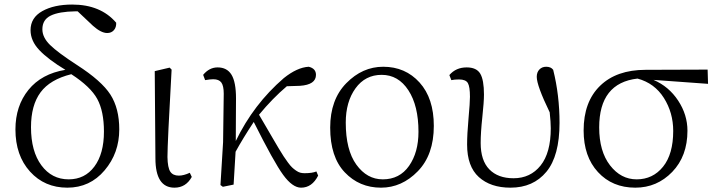

<svg xmlns="http://www.w3.org/2000/svg" viewBox="-20 -823 3199 856"><path d="M286.1 -23.4Q358.4 -23.4 400.9 -80.6Q443.4 -137.7 443.4 -236.3Q443.4 -327.1 413.6 -381.8Q383.8 -436.5 297.9 -492.2Q203.1 -468.8 160.6 -411.1Q118.2 -353.5 118.2 -255.9Q118.2 -148.4 164.6 -85.9Q210.9 -23.4 286.1 -23.4ZM326.2 -772.5H316.4Q243.2 -771.5 206.1 -753.4Q168.9 -735.4 168.9 -692.4Q168.9 -656.2 203.1 -622.6Q237.3 -588.9 323.2 -533.2Q432.6 -462.9 472.2 -401.4Q511.7 -339.8 511.7 -246.1Q511.7 -140.6 446.3 -63.5Q380.9 13.7 280.3 13.7Q178.7 13.7 113.8 -58.1Q48.8 -129.9 48.8 -246.1Q48.8 -350.6 106.9 -422.4Q165 -494.1 271.5 -511.7Q195.3 -557.6 155.8 -599.1Q116.2 -640.6 116.2 -688.5Q116.2 -744.1 168.5 -773.4Q220.7 -802.7 301.8 -802.7Q428.7 -802.7 498 -721.7Q499 -701.2 487.8 -688.5Q476.6 -675.8 458 -675.8Q430.7 -675.8 394.5 -708Z M757.8 13.7Q672.9 13.7 672.9 -117.2L669.9 -505.9L736.3 -521.5L745.1 -512.7Q726.6 -184.6 726.6 -123Q727.5 -75.2 739.3 -57.6Q751 -40 777.3 -40Q798.8 -40 826.2 -52.7L835 -34.2Q808.6 13.7 757.8 13.7Z M1390.6 -58.6 1398.4 -40Q1371.1 13.7 1322.3 13.7Q1284.2 13.7 1242.7 -43Q1201.2 -99.6 1111.3 -279.3Q1063.5 -207 1030.3 -146.5Q1029.3 -123 1021.5 0L973.6 9.8L962.9 2L974.6 -189.5L977.5 -405.3Q977.5 -440.4 966.8 -455.1Q956.1 -469.7 930.7 -469.7Q918 -469.7 894.5 -465.8L885.7 -489.3Q913.1 -522.5 950.2 -522.5Q992.2 -522.5 1012.2 -489.7Q1032.2 -457 1032.2 -383.8Q1032.2 -373 1031.7 -298.8Q1031.2 -224.6 1031.2 -194.3Q1110.4 -358.4 1245.1 -474.6Q1304.7 -522.5 1356.4 -525.4Q1388.7 -517.6 1388.7 -489.3Q1388.7 -445.3 1317.4 -440.4L1258.8 -438.5Q1195.3 -384.8 1134.8 -311.5Q1149.4 -286.1 1168.5 -253.9Q1187.5 -221.7 1197.8 -203.6Q1208 -185.5 1222.2 -162.1Q1236.3 -138.7 1244.6 -126Q1252.9 -113.3 1263.7 -98.6Q1274.4 -84 1282.2 -76.7Q1290 -69.3 1299.8 -62.5Q1309.6 -55.7 1318.4 -53.2Q1327.1 -50.8 1337.9 -50.8Q1372.1 -50.8 1390.6 -58.6Z M1678.7 13.7Q1582 13.7 1517.1 -54.7Q1452.1 -123 1452.1 -253.9Q1452.1 -378.9 1523.9 -452.1Q1595.7 -525.4 1688.5 -525.4Q1787.1 -525.4 1850.6 -455.1Q1914.1 -384.8 1914.1 -261.7Q1914.1 -132.8 1842.8 -59.6Q1771.5 13.7 1678.7 13.7ZM1686.5 -23.4Q1761.7 -23.4 1803.7 -83.5Q1845.7 -143.6 1845.7 -235.4Q1845.7 -351.6 1800.8 -420.4Q1755.9 -489.3 1681.6 -489.3Q1608.4 -489.3 1564.9 -429.2Q1521.5 -369.1 1521.5 -276.4Q1521.5 -154.3 1568.8 -88.9Q1616.2 -23.4 1686.5 -23.4Z M1992.2 -465.8 1983.4 -488.3Q2012.7 -522.5 2060.5 -522.5Q2104.5 -522.5 2121.1 -494.6Q2137.7 -466.8 2137.7 -401.4Q2137.7 -369.1 2130.4 -300.8Q2123 -232.4 2123 -185.5Q2123 -107.4 2161.6 -67.9Q2200.2 -28.3 2269.5 -28.3Q2344.7 -28.3 2390.1 -85Q2435.5 -141.6 2435.5 -251Q2435.5 -278.3 2430.7 -322.3Q2373 -441.4 2373 -480.5Q2373 -501 2384.8 -513.2Q2396.5 -525.4 2415 -525.4Q2436.5 -525.4 2446.3 -511.7Q2474.6 -398.4 2474.6 -275.4Q2474.6 -127.9 2416 -57.1Q2357.4 13.7 2255.9 13.7Q2167 13.7 2114.7 -33.7Q2062.5 -81.1 2062.5 -178.7Q2062.5 -224.6 2068.8 -294.9Q2075.2 -365.2 2075.2 -391.6Q2075.2 -436.5 2065.9 -452.6Q2056.6 -468.8 2026.4 -468.8Q2006.8 -468.8 1992.2 -465.8Z M2818.4 -23.4Q2890.6 -23.4 2936 -79.6Q2981.4 -135.7 2981.4 -239.3Q2981.4 -320.3 2939.9 -386.2Q2898.4 -452.1 2822.3 -472.7Q2651.4 -453.1 2651.4 -254.9Q2651.4 -148.4 2699.7 -85.9Q2748 -23.4 2818.4 -23.4ZM3136.7 -449.2 2893.6 -466.8Q2961.9 -437.5 3003.4 -374.5Q3044.9 -311.5 3044.9 -240.2Q3044.9 -127 2977.1 -56.6Q2909.2 13.7 2812.5 13.7Q2710 13.7 2646 -55.7Q2582 -125 2582 -241.2Q2582 -369.1 2655.3 -440.4Q2728.5 -511.7 2858.4 -511.7L3134.8 -512.7Z"/></svg>

Font: GenYoMin TW TTF Light
Style: Regular
Weight: 300
Version: Version 1.300